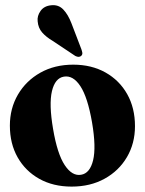

<svg xmlns="http://www.w3.org/2000/svg" viewBox="-20 -699 550 729"><path d="M258 -453.5Q327.5 -453.5 380.5 -423.8Q433.5 -394 463 -341.5Q492.5 -289 492.5 -220Q492.5 -154.5 462 -102.5Q431.5 -50.5 377.2 -20.5Q323 9.5 252 9.5Q182 9.5 129.2 -20Q76.5 -49.5 47 -101.5Q17.5 -153.5 17.5 -222Q17.5 -287.5 48.2 -340Q79 -392.5 133.2 -423Q187.5 -453.5 258 -453.5ZM288 -35.5Q321.5 -41 333.5 -90.5Q345.5 -140 329.5 -234Q313 -329.5 285.2 -371.8Q257.5 -414 222.5 -408Q189 -402.5 177.2 -352.8Q165.5 -303 181.5 -209.5Q197.5 -114.5 225.8 -72Q254 -29.5 288 -35.5ZM251.5 -610 289 -512Q291.5 -505 292.5 -499Q293.5 -493 289.5 -488Q281 -479 266 -486.5L180.5 -543.5Q155 -558.5 140 -575.8Q125 -593 123 -618Q120.5 -638.5 134 -657.5Q147.5 -676.5 174.5 -679Q202 -682 220.2 -663Q238.5 -644 251.5 -610Z"/></svg>

Font: Fraunces 144pt Soft
Style: Bold
Weight: 700
Version: Version 1.000;[0bf87f6ff]